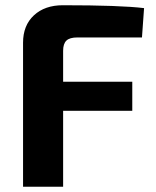

<svg xmlns="http://www.w3.org/2000/svg" viewBox="-20 -713 594 733"><path d="M522 -570H275Q246 -570 233.5 -558Q221 -546 221 -519V-401H485V-290H221V0H68V-550Q68 -616 109.5 -654.5Q151 -693 220 -693Q440 -693 530 -682Z"/></svg>

Font: Exo 2.0
Style: Bold
Weight: 700
Designer: Natanael Gama
Version: Version 1.001;PS 001.001;hotconv 1.0.70;makeotf.lib2.5.58329